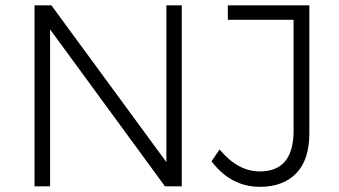

<svg xmlns="http://www.w3.org/2000/svg" viewBox="-20 -720 1312 742"><path d="M682.5 0H617.5L173.5 -606.5V0H113.5V-699.5H178.5L623 -93.5V-699.5H682.5ZM984.5 2Q872.5 2 797.5 -96.5L828.5 -142.5Q899 -57.5 984 -57.5Q1111 -57.5 1114.5 -206.5V-643.5H860.5V-699.5H1175.5V-205Q1175.5 -102.5 1124.8 -50.2Q1074 2 984.5 2Z"/></svg>

Font: Argentum Novus Light
Style: Regular
Weight: 300
Designer: Julieta Ulanovsky (font) & Cristiano Sobral (main changes)
Foundry: Julieta Ulanovsky (font) & Cristiano Sobral (main changes)
Version: Version 3.00;November 27, 2020;FontCreator 13.0.0.2655 64-bi